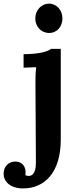

<svg xmlns="http://www.w3.org/2000/svg" viewBox="-108 -783 422 1074"><path d="M92.8 126.5C92.8 155.3 88.4 201.2 51.3 201.2C45.9 201.2 37.1 199.2 33.7 196.8C34.7 190.9 35.2 185.5 35.2 180.2C35.2 145 12.7 120.6 -22.5 120.6C-64 120.6 -87.9 152.8 -87.9 189C-87.9 230 -53.2 271 21 271C140.6 271 231.9 183.1 231.9 -2V-509.8H177.7C164.1 -497.1 116.7 -480 23.9 -480V-404.3L94.2 -407.2C90.8 -377.4 90.3 -343.8 90.3 -319.8ZM241.2 -680.2C241.2 -726.1 209 -762.7 165.5 -762.7C124.5 -762.7 89.4 -726.1 89.4 -680.2C89.4 -635.3 121.1 -598.6 167 -598.6C211.9 -598.6 241.2 -635.3 241.2 -680.2Z"/></svg>

Font: Parastoo
Style: Bold
Weight: 700
Foundry: Saber Rastikerdar (saber.rastikerdar@gmail.com)
Version: Version 2.0.1